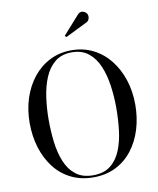

<svg xmlns="http://www.w3.org/2000/svg" viewBox="-103 -1056 946 1146"><g transform="rotate(-10 370.0 -483.0)"><path d="M489 -908.5 355.5 -842.5 347.5 -852 446.5 -963Q461 -979.5 478.2 -974.8Q495.5 -970 502.5 -957.5Q509.5 -945 505.5 -929.8Q501.5 -914.5 489 -908.5ZM370.5 10Q294.5 10 235 -19.8Q175.5 -49.5 134.5 -102.5Q93.5 -155.5 72 -225.2Q50.5 -295 50.5 -375Q50.5 -455 73.2 -524.8Q96 -594.5 138.2 -647.5Q180.5 -700.5 239.5 -730.2Q298.5 -760 370.5 -760Q443 -760 502 -730.2Q561 -700.5 603 -647.5Q645 -594.5 667.8 -524.8Q690.5 -455 690.5 -375Q690.5 -295 669 -225.2Q647.5 -155.5 606.5 -102.5Q565.5 -49.5 506.2 -19.8Q447 10 370.5 10ZM370.5 -747.5Q309 -747.5 269 -715.2Q229 -683 206.5 -629.2Q184 -575.5 174.8 -509.2Q165.5 -443 165.5 -375Q165.5 -307 173.2 -240.8Q181 -174.5 202.8 -120.8Q224.5 -67 265 -34.8Q305.5 -2.5 370.5 -2.5Q436 -2.5 476.5 -34.8Q517 -67 538.5 -120.8Q560 -174.5 567.8 -240.8Q575.5 -307 575.5 -375Q575.5 -443 566.2 -509.2Q557 -575.5 534.5 -629.2Q512 -683 472 -715.2Q432 -747.5 370.5 -747.5Z"/></g></svg>

Font: Bodoni Moda 16pt
Style: Regular
Weight: 400
Version: Version 2.3